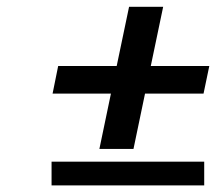

<svg xmlns="http://www.w3.org/2000/svg" viewBox="-20 -626 640 566"><path d="M151.5 -431.5H324L360.5 -606H461L424.5 -431.5H597L580 -350H407.5L373.5 -187H273L307 -350H135ZM132 -149.5H582V-79.5H132Z"/></svg>

Font: B612
Style: Bold Italic
Weight: 700
Italic angle: -10°
Designer: Nicolas Chauveau, Thomas Paillot, Jonathan Favre-Lamarine, Jean-Luc Vinot
Foundry: AIRBUS
Version: Version 1.008